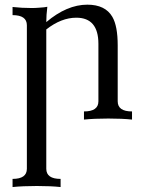

<svg xmlns="http://www.w3.org/2000/svg" viewBox="-20 -502 607 806"><path d="M234.4 283.2Q193.8 278.8 134.8 278.8Q75.7 278.8 32.7 283.2V249Q92.8 249 92.8 206.5V-396Q92.8 -438.5 32.7 -438.5V-472.7Q71.3 -468.3 113.3 -468.3Q128.4 -468.3 144.5 -469.7Q169.4 -471.2 178.7 -473.6Q174.3 -438.5 174.3 -409.2Q260.7 -482.4 346.7 -482.4Q421.9 -482.4 451.7 -431.2Q474.1 -392.6 474.1 -311.5V-76.7Q474.1 -34.2 534.2 -34.2V0Q493.7 -4.4 434.6 -4.4Q375.5 -4.4 332.5 0V-34.2Q393.1 -34.2 393.1 -76.7V-317.9Q393.1 -427.7 300.3 -427.7Q237.3 -427.7 174.3 -378.4V206.5Q174.3 249 234.4 249Z"/></svg>

Font: Almanac
Style: Regular
Weight: 400
Designer: Eden's Almanac
Version: Version 3.501;March 28, 2021;FontCreator 13.0.0.2683 64-bit